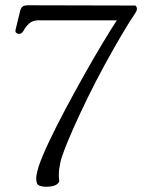

<svg xmlns="http://www.w3.org/2000/svg" viewBox="-20 -697 545 728"><path d="M127 -67Q139 -103 165.5 -159Q192 -215 226.5 -280Q261 -345 297.5 -410Q334 -475 367 -530Q400 -585 423 -620H126Q103 -620 89.5 -607Q76 -594 69 -580Q61 -566 48.5 -569Q36 -572 39 -584L56 -654Q59 -667 65.5 -672Q72 -677 86 -677L492 -676Q496 -676 498.5 -668Q501 -660 494 -649Q469 -612 438.5 -560Q408 -508 375.5 -448.5Q343 -389 313 -327.5Q283 -266 257.5 -209Q232 -152 216 -106Q209 -87 205 -59.5Q201 -32 205 -10Q200 4 180 8.5Q160 13 141 10Q122 7 120 -3Q116 -16 118 -30Q120 -44 127 -67Z"/></svg>

Font: Diphylleia
Style: Regular
Weight: 400
Designer: Minha Hyung
Foundry: JAMO
Version: Version 1.000; ttfautohint (v1.8.4.7-5d5b);gftools[0.9.28]